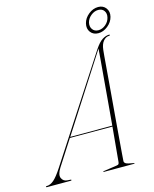

<svg xmlns="http://www.w3.org/2000/svg" viewBox="-174 -954 832 1039"><g transform="rotate(-15 242.0 -435.0)"><path d="M55.5 -83.5Q33.5 -48.5 42.5 -28.5Q51.5 -8.5 74 -7L91 -6Q96 -6 96 -3Q96 0 91 0H-42Q-47 0 -47 -3Q-47 -6 -42 -6Q-21.5 -6 -1.8 -23Q18 -40 46 -83L414.5 -650Q438 -685.5 458 -697.8Q478 -710 495 -710Q500.5 -710 499.5 -707Q499.5 -704 494.5 -704Q476.5 -704 462.2 -687.2Q448 -670.5 444.5 -639Q444 -637 441.2 -604.8Q438.5 -572.5 434.2 -520.2Q430 -468 424.8 -405.8Q419.5 -343.5 414.2 -280.5Q409 -217.5 404.5 -163.2Q400 -109 397.2 -72.8Q394.5 -36.5 394 -29Q393.5 -21 402.2 -15.2Q411 -9.5 446 -4Q449 -4 449 -2Q449 0 446 0H277Q274 0 274 -2Q274 -4 276 -4L350.5 -15Q360.5 -16.5 363.2 -19.5Q366 -22.5 367 -30Q368 -40 373 -95Q378 -150 385 -225H146.5ZM417.5 -646 150 -230H385.5Q391 -292.5 396.8 -360Q402.5 -427.5 407.8 -488.5Q413 -549.5 416.8 -593.5Q420.5 -637.5 421.5 -653Q421 -651.5 420 -649.8Q419 -648 417.5 -646ZM443 -732.5Q414.5 -732.5 399.2 -752.8Q384 -773 391 -801.5Q398 -829.5 423.2 -849.8Q448.5 -870 477 -870Q505 -870 520.2 -849.8Q535.5 -829.5 528.5 -801.5Q521.5 -773 496.2 -752.8Q471 -732.5 443 -732.5ZM473.5 -854.5Q452 -854.5 432.8 -839Q413.5 -823.5 408 -801.5Q403 -779.5 414.2 -763.8Q425.5 -748 447 -748Q469 -748 487.8 -763.8Q506.5 -779.5 511.5 -801.5Q517 -823.5 506.2 -839Q495.5 -854.5 473.5 -854.5Z"/></g></svg>

Font: Fraunces 144pt S000 Thin
Style: Italic
Weight: 100
Italic angle: -16°
Version: Version 1.000; ttfautohint (v1.8.3)